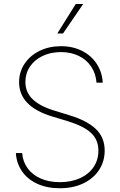

<svg xmlns="http://www.w3.org/2000/svg" viewBox="-20 -955 618 986"><path d="M293 -687.5Q240.2 -687.5 198.7 -667.7Q157.2 -647.9 133.8 -613Q110.4 -578.1 110.4 -534.2Q110.4 -481.4 147.5 -445.6Q184.6 -409.7 256.8 -387.7L335.9 -363.3Q425.8 -336.4 471.7 -293Q517.6 -249.5 517.6 -181.6Q517.6 -126.5 488.8 -82.3Q460 -38.1 407.7 -13.2Q355.5 11.7 287.1 11.7Q221.7 11.7 171.9 -11Q122.1 -33.7 93.5 -74.7Q64.9 -115.7 61.5 -168.9H93.8Q97.2 -124.5 122.1 -90.6Q147 -56.6 189.5 -38.1Q231.9 -19.5 287.1 -19.5Q345.7 -19.5 390.6 -39.8Q435.5 -60.1 460.4 -96.9Q485.4 -133.8 485.4 -181.6Q485.4 -237.3 447.5 -272.5Q409.7 -307.6 327.1 -333L246.1 -357.4Q162.1 -383.3 120.1 -427Q78.1 -470.7 78.1 -533.2Q78.1 -585.4 106.2 -627.7Q134.3 -669.9 183.3 -693.8Q232.4 -717.8 293 -717.8Q354 -717.8 401.6 -693.6Q449.2 -669.4 476.8 -627Q504.4 -584.5 507.8 -530.3H475.6Q472.2 -576.7 448.7 -612.3Q425.3 -647.9 385 -667.7Q344.7 -687.5 293 -687.5ZM369.1 -934.6H407.2L303.7 -783.2H274.4Z"/></svg>

Font: Pretendard JP Thin
Style: Regular
Weight: 100
Designer: Base glyphs from Inter by Rasmus Andersson; Hangeul glyphs from Noto Sans CJK(Source Han Sans) by Jang Soo-young and Kan
Foundry: Kil Hyung-jin
Version: Version 1.309